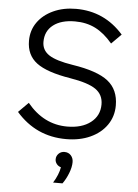

<svg xmlns="http://www.w3.org/2000/svg" viewBox="-64 -780 789 1098"><g transform="rotate(5 330.5 -230.5)"><path d="M48 -115 105 -172Q200 -56 335 -56Q419 -56 469.5 -95Q520 -134 520 -199Q520 -255 476.5 -285.5Q433 -316 329 -333Q193 -355 134 -399.5Q75 -444 75 -526Q75 -586 107.5 -632Q140 -678 197.5 -704.5Q255 -731 328 -731Q491 -731 600 -607L544 -551Q497 -607 445.5 -633Q394 -659 328 -659Q249 -659 203.5 -624Q158 -589 158 -527Q158 -479 199 -452Q240 -425 336 -410Q479 -388 540.5 -339.5Q602 -291 602 -200Q602 -137 568 -88Q534 -39 473.5 -11.5Q413 16 335 16Q162 16 48 -115ZM337 270H283Q297 248 307 223.5Q317 199 320 179Q305 175 295.5 163Q286 151 286 136Q286 117 299.5 103.5Q313 90 333 90Q356 90 370 105.5Q384 121 384 144Q384 173 370 208.5Q356 244 337 270Z"/></g></svg>

Font: Wix Madefor Text
Style: Regular
Weight: 400
Designer: Dalton Maag Ltd
Foundry: Dalton Maag Ltd
Version: Version 3.100